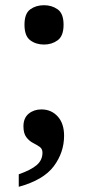

<svg xmlns="http://www.w3.org/2000/svg" viewBox="-20 -563 337 737"><path d="M52 106Q98 90 120.5 71Q143 52 143 23Q143 8 132 0.5Q121 -7 106.5 -14.5Q92 -22 81 -36.5Q70 -51 70 -78Q70 -110 90 -126.5Q110 -143 139 -143Q177 -143 201.5 -116Q226 -89 226 -42Q226 22 186.5 75Q147 128 52 154ZM149 -392Q118 -392 96 -408.5Q74 -425 74 -468Q74 -511 96 -527Q118 -543 149 -543Q179 -543 201.5 -527Q224 -511 224 -468Q224 -425 201.5 -408.5Q179 -392 149 -392Z"/></svg>

Font: Noto Serif Vithkuqi SemiBold
Style: Regular
Weight: 600
Version: Version 1.005